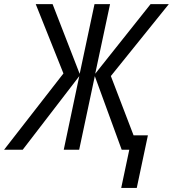

<svg xmlns="http://www.w3.org/2000/svg" viewBox="-77 -734 848 941"><path d="M517.1 187 556.6 0H519.5L387.7 -360.8L311 0H235.4L311.5 -360.8L34.2 0H-57.1L233.9 -374L98.1 -713.9H180.7L313.5 -372.1L386.2 -713.9H462.4L389.6 -372.6L661.1 -713.9H750.5L466.3 -361.3L577.6 -70.8H647.9L593.3 187Z"/></svg>

Font: Open Sans SemiCondensed
Style: Italic
Weight: 400
Width: 4
Italic angle: -12°
Designer: Monotype Design Team
Foundry: Monotype Imaging Inc.
Version: Version 3.000